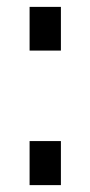

<svg xmlns="http://www.w3.org/2000/svg" viewBox="-20 -538 263 558"><path d="M66 -391V-518H157V-391ZM66 0V-128H157V0Z"/></svg>

Font: Raleway Thin SemiBold
Style: Regular
Weight: 600
Version: Version 4.026